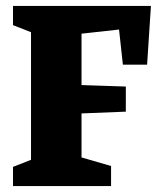

<svg xmlns="http://www.w3.org/2000/svg" viewBox="-20 -630 545 650"><path d="M24 0V-65L85 -89V-521L24 -545V-610H491L478 -411H396L383 -530L256 -516V-342L406 -337V-252L256 -246V-97L356 -68V0Z"/></svg>

Font: Grenze ExtraBold
Style: Regular
Weight: 800
Designer: Renata Polastri
Foundry: Omnibus-Type
Version: Version 1.002; ttfautohint (v1.8)